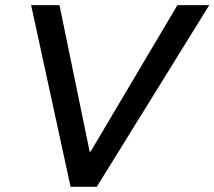

<svg xmlns="http://www.w3.org/2000/svg" viewBox="-20 -720 833 746"><path d="M254.2 5.7 100.9 -700H211.1L328.4 -130.5H331.8L669.3 -700H793L356.1 5.7Z"/></svg>

Font: REM Medium
Style: Italic
Weight: 500
Italic angle: -11°
Designer: Octavio Pardo
Foundry: Ashler Design
Version: Version 1.005;gftools[0.9.28]